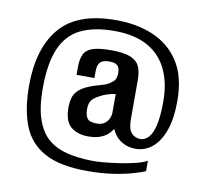

<svg xmlns="http://www.w3.org/2000/svg" viewBox="-75 -675 889 825"><g transform="rotate(10 369.5 -263.0)"><path d="M356 67Q237 67 169.5 30Q102 -7 74.5 -78Q47 -149 47 -251Q47 -413 122 -502.5Q197 -592 362 -593Q455 -594 528 -563.5Q601 -533 643.5 -467.5Q686 -402 686 -296Q686 -219 667.5 -167.5Q649 -116 617 -89.5Q585 -63 544 -63Q514 -63 488.5 -76.5Q463 -90 448 -115Q433 -140 430 -172L456 -165Q439 -119 409.5 -99.5Q380 -80 336 -80Q288 -80 259 -104Q230 -128 230 -188Q230 -215 237.5 -236.5Q245 -258 270 -275Q295 -292 350 -307Q374 -313 389.5 -323.5Q405 -334 409 -342Q412 -349 413.5 -356Q415 -363 415 -370Q415 -393 405 -403Q395 -413 369 -413Q341 -413 329.5 -401Q318 -389 318 -362V-332H240V-366Q240 -400 250 -421.5Q260 -443 287.5 -452.5Q315 -462 368 -462Q423 -462 452 -450.5Q481 -439 492 -416Q503 -393 503 -356V-184Q503 -142 518.5 -125Q534 -108 558 -108Q576 -108 592 -124Q608 -140 617.5 -178.5Q627 -217 627 -283Q627 -364 599 -423Q571 -482 513.5 -514Q456 -546 368 -546Q280 -546 222 -518Q164 -490 135.5 -425Q107 -360 107 -249Q107 -166 126 -113Q145 -60 179 -32Q213 -4 260.5 7.5Q308 19 366 20Q386 21 419 18Q452 15 489 9.5Q526 4 558 -4Q590 -12 606 -22V24Q587 32 550.5 42.5Q514 53 464.5 60Q415 67 356 67ZM361 -141Q384 -141 396.5 -151Q409 -161 414.5 -174Q420 -187 420 -197V-280Q403 -278 386 -272.5Q369 -267 356 -260Q340 -252 330 -244Q320 -236 315 -224.5Q310 -213 310 -195Q310 -168 320 -154.5Q330 -141 361 -141Z"/></g></svg>

Font: Alumni Sans
Style: Bold
Weight: 700
Designer: Robert E. Leuschke
Foundry: Robert E. Leuschke
Version: Version 1.018